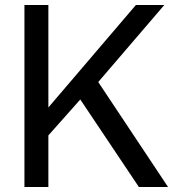

<svg xmlns="http://www.w3.org/2000/svg" viewBox="-20 -750 706 770"><path d="M639 -730 374 -421 654 0H537L302 -351L174 -207V0H78V-730H174V-319L525 -730Z"/></svg>

Font: Nacelle
Style: Regular
Weight: 400
Designer: Sora Sagano
Foundry: Sora Sagano
Version: Version 1.000;FEAKit 1.0